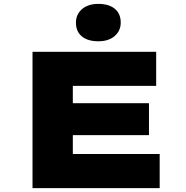

<svg xmlns="http://www.w3.org/2000/svg" viewBox="-20 -966 955 986"><path d="M147 0V-700H782V-525H354V-175H800V0ZM258 -272V-436H745V-272ZM485 -754Q431 -754 400.5 -779Q370 -804 370 -850Q370 -892 401 -919Q432 -946 485 -946Q539 -946 569.5 -921Q600 -896 600 -850Q600 -808 569 -781Q538 -754 485 -754Z"/></svg>

Font: Lexend Tera Black
Style: Regular
Weight: 900
Version: Version 1.007